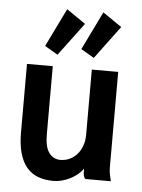

<svg xmlns="http://www.w3.org/2000/svg" viewBox="-53 -756 605 818"><g transform="rotate(5 250.0 -347.0)"><path d="M50.8 0ZM440.9 -466.8V-56.2Q440.9 -43.5 443.6 -29.3Q446.3 -15.1 450.2 0H341.8Q335.9 -4.4 334 -13.2Q332 -22 332 -28.8V-43.9Q321.8 -28.8 307.1 -17.1Q292.5 -5.4 275.4 2.9Q258.3 11.2 240.5 15.6Q222.7 20 206.1 20Q169.4 20 140.6 9.3Q111.8 -1.5 91.8 -24.9Q71.8 -48.3 61.3 -85.4Q50.8 -122.6 50.8 -174.8V-466.8H161.1V-174.8Q161.1 -121.1 179.4 -96.4Q197.8 -71.8 228 -71.8Q249 -71.8 267.3 -80.3Q285.6 -88.9 299.1 -104Q312.5 -119.1 320.3 -140.4Q328.1 -161.6 328.1 -187V-466.8ZM201.2 -713.9 282.2 -658.2 176.8 -517.1 121.1 -549.8ZM356 -713.9 437 -658.2 332 -517.1 275.9 -549.8Z"/></g></svg>

Font: InconsolataGo
Style: Bold
Weight: 700
Designer: Raph Levien, Kirill Tkachev(cyreal.org)
Foundry: Raph Levien, Kirill Tkachev(cyreal.org)
Version: Version 1.015; ttfautohint (v0.92) -l 8 -r 50 -G 200 -x 14 -